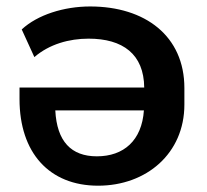

<svg xmlns="http://www.w3.org/2000/svg" viewBox="-20 -570 646 600"><path d="M261.7 -549.8C180.2 -549.8 97.2 -523.9 47.9 -478L87.4 -391.6C134.3 -432.1 196.3 -449.2 256.8 -449.2C363.8 -449.2 429.7 -400.9 430.7 -296.4H41V-260.3C41 -92.8 133.8 10.3 286.6 10.3C437.5 10.3 556.2 -90.3 556.2 -243.2V-294.9C556.2 -457.5 433.6 -549.8 261.7 -549.8ZM282.7 -81.5C202.6 -81.5 157.7 -127.9 152.8 -225.1H429.7C423.3 -130.9 366.7 -81.5 282.7 -81.5Z"/></svg>

Font: Winston SemiBold
Style: Regular
Weight: 600
Designer: Vernon Adams, Kim Jin-seong, David Berlow, Cristiano Sobral
Foundry: The Winston Project Authors
Version: Version 3.004